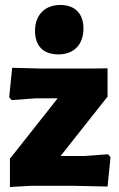

<svg xmlns="http://www.w3.org/2000/svg" viewBox="-20 -748 478 773"><path d="M148 -472 29 -475 17 -357 27 -345 122 -352H212L20 -109V5L105 0H271L413 3L425 -115L415 -127L320 -120H224L413 -359V-473L347 -472ZM223 -728C160 -728 121 -687 121 -624C121 -563 154 -529 215 -529C279 -529 316 -570 316 -633C316 -692 283 -728 223 -728Z"/></svg>

Font: Luna Sans Black
Style: Regular
Weight: 900
Designer: Juan Pablo del Peral
Foundry: Huerta Tipografica
Version: Version 2.001; ttfautohint (v1.5)